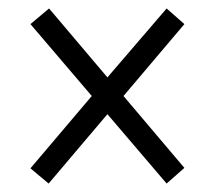

<svg xmlns="http://www.w3.org/2000/svg" viewBox="-20 -585 505 454"><path d="M95 -151 234 -315 374 -151 416 -188 272 -358 416 -528 374 -565 234 -402 96 -565 52 -528 197 -358 52 -187Z"/></svg>

Font: Noto Serif Devanagari Condensed
Style: Regular
Weight: 400
Width: 3
Designer: Universal Thirst, Indian Type Foundry and the Monotype Design Team
Foundry: Monotype Imaging Inc.
Version: Version 2.004